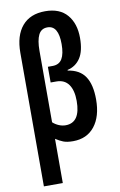

<svg xmlns="http://www.w3.org/2000/svg" viewBox="-107 -823 698 1120"><g transform="rotate(-10 242.5 -262.5)"><path d="M59 240V-551Q59 -653 106.5 -709Q154 -765 243 -765Q329 -765 373 -713.5Q417 -662 417 -577Q417 -499 389.5 -457.5Q362 -416 313 -405V-401Q383 -391 415 -343Q447 -295 447 -207Q447 -106 401 -48Q355 10 273 10Q237 10 215.5 1.5Q194 -7 171 -22V240ZM246 -89Q334 -89 334 -218Q334 -281 309.5 -315.5Q285 -350 237 -350H203V-443H231Q270 -443 287.5 -472.5Q305 -502 305 -560Q305 -670 240 -670Q203 -670 187 -637.5Q171 -605 171 -543V-120Q186 -106 206 -97.5Q226 -89 246 -89Z"/></g></svg>

Font: Noto Sans ExtraCondensed SemiBold
Style: Regular
Weight: 600
Width: 2
Designer: Monotype Design Team
Foundry: Monotype Imaging Inc.
Version: Version 2.013; ttfautohint (v1.8.4.7-5d5b)